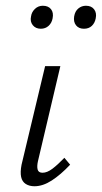

<svg xmlns="http://www.w3.org/2000/svg" viewBox="-20 -643 354 668"><path d="M100 5Q82 5 69.5 -3Q57 -11 53.5 -27.5Q50 -44 55 -70L137 -413H190L112 -82Q108 -64 111 -53Q114 -42 128 -42Q144 -42 162.5 -56Q181 -70 204 -94L224 -70Q191 -35 160 -15Q129 5 100 5ZM122 -543Q104 -543 94 -555.5Q84 -568 88 -586Q90 -601 101.5 -612Q113 -623 129 -623Q148 -623 157.5 -611Q167 -599 163 -579Q160 -563 149 -553Q138 -543 122 -543ZM272 -543Q254 -543 244.5 -555Q235 -567 238 -586Q241 -604 252.5 -613.5Q264 -623 279 -623Q298 -623 307.5 -610.5Q317 -598 313 -579Q310 -563 299.5 -553Q289 -543 272 -543Z"/></svg>

Font: Ysabeau Infant Light
Style: Italic
Weight: 300
Italic angle: -12°
Designer: Christian Thalmann (Catharsis Fonts)
Version: Version 2.001;gftools[0.9.30]; featfreeze: ss01,ss02,lnum